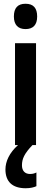

<svg xmlns="http://www.w3.org/2000/svg" viewBox="-20 -773 272 1023"><path d="M116 -753C74 -753 54 -730 54 -685C54 -641 76 -618 116 -618C157 -618 178 -641 178 -685C178 -729 159 -753 116 -753ZM97 108C97 73 110 45 153 0H172V-543H60V0H76C30 41 9 87 9 130C9 194 45 230 117 230C142 230 161 225 174 219V146C166 150 156 154 140 154C112 154 97 136 97 108Z"/></svg>

Font: Noto Sans Myanmar ExtraCondensed SemiBold
Style: Regular
Weight: 600
Width: 2
Designer: Monotype Design Team
Foundry: Monotype Imaging Inc.
Version: Version 2.107